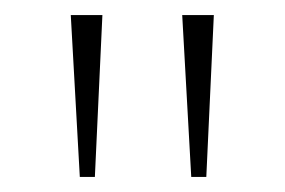

<svg xmlns="http://www.w3.org/2000/svg" viewBox="-20 -820 379 255"><path d="M234 -585H254L264 -800H222ZM86 -585H106L116 -800H74Z"/></svg>

Font: Noto Serif Malayalam Thin
Style: Regular
Weight: 100
Designer: Indian type Foundry, Jelle Bosma, Monotype Design Team
Foundry: Monotype Imaging Inc.
Version: Version 2.104